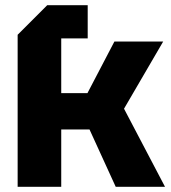

<svg xmlns="http://www.w3.org/2000/svg" viewBox="-20 -720 660 740"><path d="M48 0V-586L162 -700H318V-572H216V-361H317L421 -560H609L458 -301L616 0H426L325 -221H216V0Z"/></svg>

Font: Tektur
Style: Bold
Weight: 700
Designer: Adam Jagosz
Foundry: Adam Jagosz
Version: Version 1.005;gftools[0.9.30]